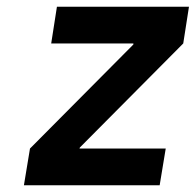

<svg xmlns="http://www.w3.org/2000/svg" viewBox="-20 -550 581 570"><path d="M69 -109 376 -418V-421H132L149 -530H541L524 -421L217 -112L216 -109H472L454 0H51Z"/></svg>

Font: Be Vietnam
Style: Bold Italic
Weight: 700
Italic angle: -9.66701°
Designer: Gabriel Lam
Foundry: TypeRant
Version: Version 3.000